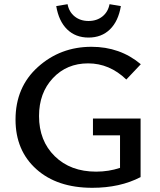

<svg xmlns="http://www.w3.org/2000/svg" viewBox="-20 -888 761 915"><path d="M248 -859 302 -868Q309 -831 336 -809.5Q363 -788 402 -788Q441 -788 468 -809.5Q495 -831 502 -868L556 -859Q544 -787 504 -748Q464 -709 402 -709Q340 -709 300 -748Q260 -787 248 -859ZM423 -243V-323H650V-44Q552 7 420 7Q252 7 153 -82Q54 -171 54 -318Q54 -473 161 -569Q268 -665 416 -665Q552 -665 651 -582L582 -509Q502 -586 400 -586Q298 -586 232 -515.5Q166 -445 166 -335Q166 -217 241 -143.5Q316 -70 438 -70Q498 -70 552 -88V-243Z"/></svg>

Font: EauTestText Semibold
Style: Regular
Weight: 600
Designer: Christian Thalmann (Catharsis Fonts)
Version: Version 0.001;PS 000.001;hotconv 1.0.88;makeotf.lib2.5.64775